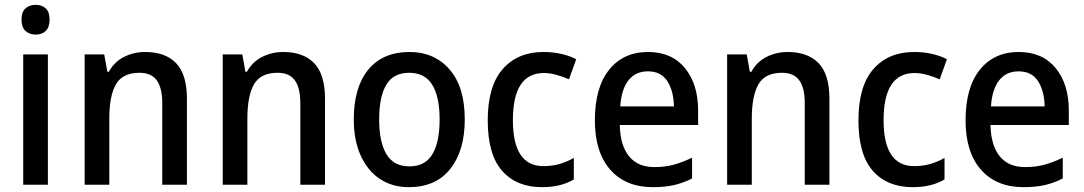

<svg xmlns="http://www.w3.org/2000/svg" viewBox="-20 -764 4484 794"><path d="M128 -744Q153 -744 169 -729.5Q185 -715 185 -683Q185 -651 169 -636Q153 -621 128 -621Q102 -621 85.5 -636Q69 -651 69 -683Q69 -715 85.5 -729.5Q102 -744 128 -744ZM178 -539V0H76V-539Z M580 -549Q664 -549 708.5 -502.5Q753 -456 753 -356V0H651V-338Q651 -400 628.5 -431.5Q606 -463 557 -463Q487 -463 459.5 -415.5Q432 -368 432 -273V0H330V-539H411L424 -467H430Q453 -509 493.5 -529Q534 -549 580 -549Z M1151 -549Q1235 -549 1279.5 -502.5Q1324 -456 1324 -356V0H1222V-338Q1222 -400 1199.5 -431.5Q1177 -463 1128 -463Q1058 -463 1030.5 -415.5Q1003 -368 1003 -273V0H901V-539H982L995 -467H1001Q1024 -509 1064.5 -529Q1105 -549 1151 -549Z M1902 -270Q1902 -141 1842 -65.5Q1782 10 1671 10Q1602 10 1551 -24Q1500 -58 1471.5 -121Q1443 -184 1443 -270Q1443 -403 1503 -476Q1563 -549 1674 -549Q1776 -549 1839 -477Q1902 -405 1902 -270ZM1548 -270Q1548 -177 1578 -126.5Q1608 -76 1673 -76Q1738 -76 1768 -126Q1798 -176 1798 -270Q1798 -364 1767.5 -413.5Q1737 -463 1672 -463Q1607 -463 1577.5 -413.5Q1548 -364 1548 -270Z M2221 10Q2116 10 2056.5 -57.5Q1997 -125 1997 -266Q1997 -408 2059 -478.5Q2121 -549 2227 -549Q2269 -549 2304 -540.5Q2339 -532 2363 -519L2333 -436Q2308 -447 2281 -454.5Q2254 -462 2229 -462Q2101 -462 2101 -267Q2101 -77 2227 -77Q2264 -77 2294.5 -86Q2325 -95 2353 -111V-22Q2300 10 2221 10Z M2660 -549Q2758 -549 2812.5 -482.5Q2867 -416 2867 -307V-247H2543Q2545 -162 2581.5 -117.5Q2618 -73 2686 -73Q2730 -73 2766.5 -83Q2803 -93 2842 -112V-26Q2805 -7 2767 1.5Q2729 10 2680 10Q2567 10 2503.5 -62.5Q2440 -135 2440 -266Q2440 -402 2499 -475.5Q2558 -549 2660 -549ZM2659 -469Q2609 -469 2579.5 -432.5Q2550 -396 2545 -324H2767Q2766 -387 2740 -428Q2714 -469 2659 -469Z M3237 -549Q3321 -549 3365.5 -502.5Q3410 -456 3410 -356V0H3308V-338Q3308 -400 3285.5 -431.5Q3263 -463 3214 -463Q3144 -463 3116.5 -415.5Q3089 -368 3089 -273V0H2987V-539H3068L3081 -467H3087Q3110 -509 3150.5 -529Q3191 -549 3237 -549Z M3754 10Q3649 10 3589.5 -57.5Q3530 -125 3530 -266Q3530 -408 3592 -478.5Q3654 -549 3760 -549Q3802 -549 3837 -540.5Q3872 -532 3896 -519L3866 -436Q3841 -447 3814 -454.5Q3787 -462 3762 -462Q3634 -462 3634 -267Q3634 -77 3760 -77Q3797 -77 3827.5 -86Q3858 -95 3886 -111V-22Q3833 10 3754 10Z M4193 -549Q4291 -549 4345.5 -482.5Q4400 -416 4400 -307V-247H4076Q4078 -162 4114.5 -117.5Q4151 -73 4219 -73Q4263 -73 4299.5 -83Q4336 -93 4375 -112V-26Q4338 -7 4300 1.5Q4262 10 4213 10Q4100 10 4036.5 -62.5Q3973 -135 3973 -266Q3973 -402 4032 -475.5Q4091 -549 4193 -549ZM4192 -469Q4142 -469 4112.5 -432.5Q4083 -396 4078 -324H4300Q4299 -387 4273 -428Q4247 -469 4192 -469Z"/></svg>

Font: Noto Sans Gujarati UI SemiCondensed Medium
Style: Regular
Weight: 500
Width: 4
Designer: Jelle Bosma - Monotype Design Team, Universal Thirst
Foundry: Monotype Imaging Inc.
Version: Version 2.106; ttfautohint (v1.8.4.7-5d5b)